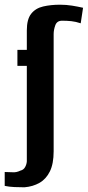

<svg xmlns="http://www.w3.org/2000/svg" viewBox="-60 -652 373 816"><path d="M44 144Q23 144 1 143Q-21 142 -40 138V79L-8 80Q1 81 10 79Q19 77 27 73Q40 70 46.5 58.5Q53 47 54 34V-372H14V-440H54V-523Q54 -570 72.5 -593.5Q91 -617 123.5 -624.5Q156 -632 195 -632Q222 -632 246.5 -628Q271 -624 293 -619L283 -553Q262 -560 243.5 -562Q225 -564 204 -564Q182 -564 175 -544.5Q168 -525 168 -507V-9Q168 44 152 76.5Q136 109 108 125Q80 141 44 144Z"/></svg>

Font: Alumni Sans Thin
Style: Bold
Weight: 700
Version: Version 1.018